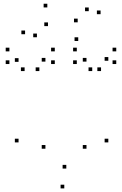

<svg xmlns="http://www.w3.org/2000/svg" viewBox="-20 -998 660 1039"><path d="M566.2 -227.4V-247.4H546.2V-227.4ZM566.2 -669.2V-689.2H546.2V-669.2ZM526.8 -613.4V-633.4H506.8V-613.4ZM609.1 -651.5V-671.5H589.1V-651.5ZM609.1 -720V-740H589.1V-720ZM395.6 -720V-740H375.6V-720ZM395.6 -651.5V-671.5H375.6V-651.5ZM479.1 -613.4V-633.4H459.1V-613.4ZM448 -664.6V-684.6H428V-664.6ZM448 -193.2V-213.2H428V-193.2ZM338.8 -85.8V-105.8H318.8V-85.8ZM225.8 -193.2V-213.2H205.8V-193.2ZM225.8 -664.6V-684.6H205.8V-664.6ZM193 -613.4V-633.4H173V-613.4ZM276.5 -651.5V-671.5H256.5V-651.5ZM276.5 -720V-740H256.5V-720ZM30.9 -720V-740H10.9V-720ZM30.9 -651.5V-671.5H10.9V-651.5ZM113.2 -613.4V-633.4H93.2V-613.4ZM80.4 -663.3V-683.3H60.4V-663.3ZM80.4 -227.4V-247.4H60.4V-227.4ZM327.9 21.5V1.5H307.9V21.5ZM524.3 -921.2V-941.2H504.3V-921.2ZM460.2 -937.5V-957.5H440.2V-937.5ZM400.4 -877.2V-897.2H380.4V-877.2ZM236.1 -957.8V-977.8H216.1V-957.8ZM115.7 -812.8V-832.8H95.7V-812.8ZM179.8 -796.4V-816.4H159.8V-796.4ZM239.7 -856.7V-876.7H219.7V-856.7ZM403.4 -776.2V-796.2H383.4V-776.2Z"/></svg>

Font: Monaspace Xenon Dots Var
Style: Regular
Weight: 400
Designer: Riley Cran and the Lettermatic Team
Version: Version 1.100 (Monaspace Xenon Dots)